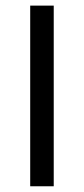

<svg xmlns="http://www.w3.org/2000/svg" viewBox="-20 -650 293 670"><path d="M85.4 -630.4H167.5V0H85.4Z"/></svg>

Font: Viking Open Sans
Style: Regular
Weight: 400
Foundry: Ascender Corporation
Version: Version 2.001